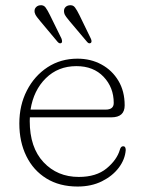

<svg xmlns="http://www.w3.org/2000/svg" viewBox="-20 -689 539 720"><path d="M447.5 -294Q447.5 -249 397.5 -249H92Q91.5 -242 91.5 -235Q91.5 -136 143.2 -80.8Q195 -25.5 275.5 -25.5Q341 -25.5 379.8 -57.5Q418.5 -89.5 429.5 -127.5Q433 -140.5 441.5 -140.5Q447.5 -140.5 449.5 -136.2Q451.5 -132 451.5 -126.5Q449 -91.5 425.5 -60.2Q402 -29 362.2 -9.2Q322.5 10.5 271 10.5Q203 10.5 154 -19.8Q105 -50 78.8 -103.5Q52.5 -157 52.5 -226Q52.5 -294.5 80.8 -349.5Q109 -404.5 158.2 -436.8Q207.5 -469 270.5 -469Q320.5 -469 360.5 -447.2Q400.5 -425.5 424 -386.2Q447.5 -347 447.5 -294ZM266.5 -441Q198 -441 152 -395.8Q106 -350.5 94.5 -278H376.5Q406.5 -278 406.5 -303Q406.5 -361 368.5 -401Q330.5 -441 266.5 -441ZM167.5 -632 210.5 -544.5Q215 -532 210.5 -528Q203.5 -523.5 196 -532L131.5 -609Q125 -617 118.5 -625.2Q112 -633.5 110 -642Q108 -653.5 113.8 -660.5Q119.5 -667.5 128.5 -669Q143 -671.5 150.8 -661Q158.5 -650.5 167.5 -632ZM278 -632 320.5 -544.5Q326 -532.5 320.5 -528Q313.5 -523.5 306.5 -532L241.5 -609Q235 -617 228.5 -625.2Q222 -633.5 220.5 -642Q218.5 -653.5 224 -660.5Q229.5 -667.5 239 -669Q253.5 -671.5 261.2 -661Q269 -650.5 278 -632Z"/></svg>

Font: Fraunces 9pt S100 Thin
Style: Regular
Weight: 100
Version: Version 1.000; ttfautohint (v1.8.3)